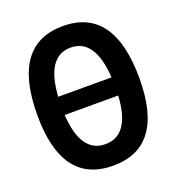

<svg xmlns="http://www.w3.org/2000/svg" viewBox="-130 -807 846 922"><g transform="rotate(-20 293.0 -346.5)"><path d="M293 9.8Q32.2 9.8 32.2 -341.8Q32.2 -703.1 293 -703.1Q553.7 -703.1 553.7 -341.8Q553.7 9.8 293 9.8ZM156.7 -391.6H429.2Q416.5 -593.3 293 -593.3Q169.4 -593.3 156.7 -391.6ZM293 -100.1Q418 -100.1 429.7 -298.8H156.2Q168 -100.1 293 -100.1Z"/></g></svg>

Font: CaskaydiaCove NFP SemiBold
Style: Regular
Weight: 600
Designer: Aaron Bell
Foundry: Saja Typeworks
Version: Version 2111.001; VTT 6.35;Nerd Fonts 3.1.1